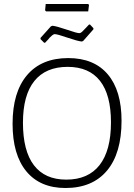

<svg xmlns="http://www.w3.org/2000/svg" viewBox="-20 -936 671 962"><path d="M589 -331Q589 -168 516 -81Q443 6 308 6Q181 6 112 -77.5Q43 -161 43 -316Q43 -474 115.5 -559.5Q188 -645 322 -645Q451 -645 520 -563.5Q589 -482 589 -331ZM95 -321Q95 -180 150 -108Q205 -36 312 -36Q422 -36 479 -109Q536 -182 536 -323Q536 -461 481 -531Q426 -601 319 -601Q209 -601 152 -530Q95 -459 95 -321ZM448 -795V-789L396 -730L389 -728Q369 -730 316 -748Q267 -765 254 -765Q249 -765 241.5 -759Q234 -753 229 -747.5Q224 -742 222 -739L206 -722H201L183 -740V-746L235 -804L243 -807Q263 -805 316 -787Q365 -770 377 -770Q384 -770 391 -776.5Q398 -783 411 -797Q415 -802 426 -813H431ZM426 -912 422 -879H211L206 -884L209 -916H421Z"/></svg>

Font: Luna Sans Light
Style: Regular
Weight: 300
Designer: Juan Pablo del Peral
Foundry: Huerta Tipografica
Version: Version 2.001; ttfautohint (v1.5)